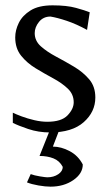

<svg xmlns="http://www.w3.org/2000/svg" viewBox="-20 -484 412 719"><path d="M168 12Q124 12 85.5 -1Q47 -14 28 -24V-62Q40 -56 61.5 -48Q83 -40 108.5 -34Q134 -28 157 -28Q210 -28 233 -52Q256 -76 256 -101Q256 -131 234 -152Q212 -173 179.5 -190.5Q147 -208 114 -228Q81 -248 59 -275.5Q37 -303 37 -344Q37 -371 50.5 -398.5Q64 -426 94.5 -445Q125 -464 177 -464Q230 -464 264.5 -454.5Q299 -445 316 -438L306 -372Q266 -394 230 -406Q194 -418 169 -422Q142 -422 126 -402Q110 -382 110 -360Q110 -331 133 -310.5Q156 -290 190 -272Q224 -254 257.5 -234Q291 -214 314 -187Q337 -160 337 -119Q337 -65 293.5 -26.5Q250 12 168 12ZM169 215Q150 215 124 210.5Q98 206 81 199L95 168Q108 173 129.5 176.5Q151 180 157 180Q181 180 198 168.5Q215 157 215 141Q203 118 180 109Q157 100 128 100L168 0H203L178 65Q209 65 241 82Q273 99 290 132Q290 166 254.5 190.5Q219 215 169 215Z"/></svg>

Font: Belleza
Style: Regular
Weight: 400
Designer: Eduardo Rodriguez Tunni
Foundry: Eduardo Rodriguez Tunni
Version: Version 1.003; ttfautohint (v1.8.4.7-5d5b)